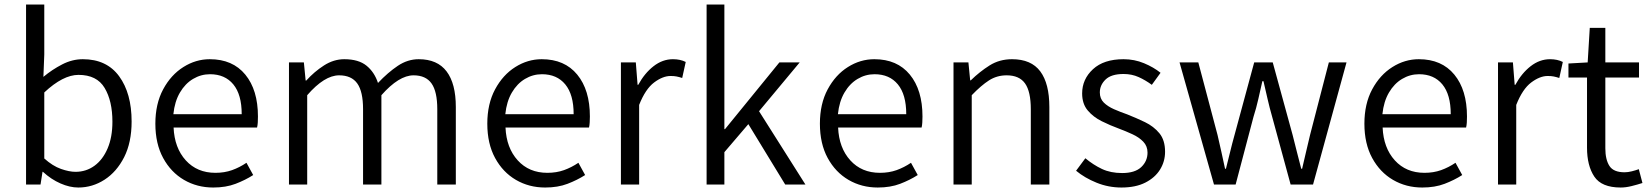

<svg xmlns="http://www.w3.org/2000/svg" viewBox="-20 -816 7297 849"><path d="M326.2 13.2Q288.6 13.2 247.3 -4.9Q206.1 -22.9 169.9 -56.2H168L159.2 0H95.2V-795.9H175.8V-575.2L171.9 -476.1Q210.4 -508.3 254.9 -531.2Q299.3 -554.2 346.2 -554.2Q451.7 -554.2 506.8 -478.8Q562 -403.3 562 -278.8Q562 -186.5 529.1 -121.3Q496.1 -56.2 442.4 -21.5Q388.7 13.2 326.2 13.2ZM314 -56.2Q360.8 -56.2 397.7 -83Q434.6 -109.9 455.8 -159.7Q477.1 -209.5 477.1 -277.8Q477.1 -369.6 442.6 -427.2Q408.2 -484.9 327.1 -484.9Q258.8 -484.9 175.8 -407.2V-115.2Q212.9 -82 249.5 -69.1Q286.1 -56.2 314 -56.2Z M922.9 13.2Q851.6 13.2 793.7 -20.5Q735.8 -54.2 701.4 -117.4Q667 -180.7 667 -269Q667 -356.9 701.4 -420.9Q735.8 -484.9 790.8 -519.5Q845.7 -554.2 907.7 -554.2Q1008.8 -554.2 1064.7 -486.1Q1120.6 -418 1120.6 -300.8Q1120.6 -287.6 1119.9 -274.7Q1119.1 -261.7 1116.7 -252H747.6Q751.5 -162.1 801.5 -106.9Q851.6 -51.8 932.6 -51.8Q972.7 -51.8 1006.1 -63.7Q1039.6 -75.7 1069.8 -96.2L1099.6 -42Q1064.5 -19.5 1021.7 -3.2Q979 13.2 922.9 13.2ZM746.6 -311H1048.8Q1048.8 -397.9 1011.7 -442.9Q974.6 -487.8 908.7 -487.8Q868.7 -487.8 833.7 -467Q798.8 -446.3 775.6 -406.7Q752.4 -367.2 746.6 -311Z M1257.8 0V-540H1323.7L1331.5 -460H1334.5Q1369.6 -499 1412.6 -526.6Q1455.6 -554.2 1502.4 -554.2Q1565.4 -554.2 1600.6 -525.6Q1635.7 -497.1 1651.4 -449.2Q1695.3 -495.6 1739 -524.9Q1782.7 -554.2 1831.5 -554.2Q1914.1 -554.2 1954.8 -500.2Q1995.6 -446.3 1995.6 -342.8V0H1913.6V-333Q1913.6 -411.1 1888.2 -447Q1862.8 -482.9 1808.6 -482.9Q1744.1 -482.9 1666.5 -395V0H1585.4V-333Q1585.4 -411.1 1559.8 -447Q1534.2 -482.9 1479.5 -482.9Q1414.6 -482.9 1338.4 -395V0Z M2390.6 13.2Q2319.3 13.2 2261.5 -20.5Q2203.6 -54.2 2169.2 -117.4Q2134.8 -180.7 2134.8 -269Q2134.8 -356.9 2169.2 -420.9Q2203.6 -484.9 2258.5 -519.5Q2313.5 -554.2 2375.5 -554.2Q2476.6 -554.2 2532.5 -486.1Q2588.4 -418 2588.4 -300.8Q2588.4 -287.6 2587.6 -274.7Q2586.9 -261.7 2584.5 -252H2215.3Q2219.2 -162.1 2269.3 -106.9Q2319.3 -51.8 2400.4 -51.8Q2440.4 -51.8 2473.9 -63.7Q2507.3 -75.7 2537.6 -96.2L2567.4 -42Q2532.2 -19.5 2489.5 -3.2Q2446.8 13.2 2390.6 13.2ZM2214.4 -311H2516.6Q2516.6 -397.9 2479.5 -442.9Q2442.4 -487.8 2376.5 -487.8Q2336.4 -487.8 2301.5 -467Q2266.6 -446.3 2243.4 -406.7Q2220.2 -367.2 2214.4 -311Z M2725.6 0V-540H2791.5L2799.3 -440.9H2802.2Q2830.1 -492.2 2869.9 -523.2Q2909.7 -554.2 2955.6 -554.2Q2988.3 -554.2 3012.2 -542L2996.6 -471.2Q2982.9 -475.6 2971.9 -477.8Q2960.9 -480 2945.3 -480Q2910.6 -480 2872.3 -451.2Q2834 -422.4 2806.2 -352.1V0Z M3104.5 0V-795.9H3183.1V-245.1H3186L3426.3 -540H3516.1L3336.4 -324.2L3541.5 0H3452.1L3289.1 -267.1L3183.1 -143.1V0Z M3861.3 13.2Q3790 13.2 3732.2 -20.5Q3674.3 -54.2 3639.9 -117.4Q3605.5 -180.7 3605.5 -269Q3605.5 -356.9 3639.9 -420.9Q3674.3 -484.9 3729.2 -519.5Q3784.2 -554.2 3846.2 -554.2Q3947.3 -554.2 4003.2 -486.1Q4059.1 -418 4059.1 -300.8Q4059.1 -287.6 4058.3 -274.7Q4057.6 -261.7 4055.2 -252H3686Q3689.9 -162.1 3740 -106.9Q3790 -51.8 3871.1 -51.8Q3911.1 -51.8 3944.6 -63.7Q3978 -75.7 4008.3 -96.2L4038.1 -42Q4002.9 -19.5 3960.2 -3.2Q3917.5 13.2 3861.3 13.2ZM3685.1 -311H3987.3Q3987.3 -397.9 3950.2 -442.9Q3913.1 -487.8 3847.2 -487.8Q3807.1 -487.8 3772.2 -467Q3737.3 -446.3 3714.1 -406.7Q3690.9 -367.2 3685.1 -311Z M4196.3 0V-540H4262.2L4270 -460.9H4272.9Q4312 -499 4355.7 -526.6Q4399.4 -554.2 4455.1 -554.2Q4540 -554.2 4580.1 -500.2Q4620.1 -446.3 4620.1 -342.8V0H4538.1V-333Q4538.1 -411.1 4512.7 -447Q4487.3 -482.9 4431.2 -482.9Q4388.2 -482.9 4353.5 -460.7Q4318.8 -438.5 4276.9 -395V0Z M4939 13.2Q4881.3 13.2 4828.9 -8.1Q4776.4 -29.3 4738.3 -61L4779.3 -116.2Q4814.5 -86.9 4852.8 -68.8Q4891.1 -50.8 4941.9 -50.8Q4998.5 -50.8 5026.4 -77.1Q5054.2 -103.5 5054.2 -141.1Q5054.2 -169.9 5035.4 -189.5Q5016.6 -209 4987.5 -222.4Q4958.5 -235.8 4928.2 -247.1Q4889.6 -261.2 4852.1 -279.8Q4814.5 -298.3 4789.8 -327.6Q4765.1 -356.9 4765.1 -402.8Q4765.1 -465.8 4813 -510Q4860.8 -554.2 4948.2 -554.2Q4996.1 -554.2 5038.8 -536.4Q5081.5 -518.6 5111.8 -494.1L5073.2 -440.9Q5045.4 -461.4 5015.1 -475.1Q4984.9 -488.8 4948.2 -488.8Q4894 -488.8 4868.7 -464.4Q4843.3 -439.9 4843.3 -407.2Q4843.3 -379.9 4860.8 -362.5Q4878.4 -345.2 4906.2 -333Q4934.1 -320.8 4964.8 -310.1Q5004.4 -294.4 5043 -275.9Q5081.5 -257.3 5106.7 -226.8Q5131.8 -196.3 5131.8 -145Q5131.8 -102.1 5109.6 -66.2Q5087.4 -30.3 5044.4 -8.5Q5001.5 13.2 4939 13.2Z M5348.1 0 5195.8 -540H5278.8L5363.8 -219.2Q5373 -180.7 5380.9 -144Q5388.7 -107.4 5397 -69.8H5400.9Q5410.6 -107.4 5419.4 -144Q5428.2 -180.7 5439 -219.2L5525.9 -540H5607.9L5695.8 -219.2Q5705.6 -180.7 5714.8 -144Q5724.1 -107.4 5733.9 -69.8H5737.8Q5747.1 -107.4 5755.1 -144Q5763.2 -180.7 5772.9 -219.2L5856 -540H5934.1L5786.1 0H5687L5605 -300.8Q5593.8 -339.8 5585.2 -377.7Q5576.7 -415.5 5566.9 -457H5562Q5552.7 -415.5 5543.9 -377Q5535.2 -338.4 5522.9 -299.8L5443.8 0Z M6269 13.2Q6197.8 13.2 6139.9 -20.5Q6082 -54.2 6047.6 -117.4Q6013.2 -180.7 6013.2 -269Q6013.2 -356.9 6047.6 -420.9Q6082 -484.9 6137 -519.5Q6191.9 -554.2 6253.9 -554.2Q6355 -554.2 6410.9 -486.1Q6466.8 -418 6466.8 -300.8Q6466.8 -287.6 6466.1 -274.7Q6465.3 -261.7 6462.9 -252H6093.8Q6097.7 -162.1 6147.7 -106.9Q6197.8 -51.8 6278.8 -51.8Q6318.8 -51.8 6352.3 -63.7Q6385.7 -75.7 6416 -96.2L6445.8 -42Q6410.6 -19.5 6367.9 -3.2Q6325.2 13.2 6269 13.2ZM6092.8 -311H6395Q6395 -397.9 6357.9 -442.9Q6320.8 -487.8 6254.9 -487.8Q6214.8 -487.8 6179.9 -467Q6145 -446.3 6121.8 -406.7Q6098.6 -367.2 6092.8 -311Z M6604 0V-540H6669.9L6677.7 -440.9H6680.7Q6708.5 -492.2 6748.3 -523.2Q6788.1 -554.2 6834 -554.2Q6866.7 -554.2 6890.6 -542L6875 -471.2Q6861.3 -475.6 6850.3 -477.8Q6839.4 -480 6823.7 -480Q6789.1 -480 6750.7 -451.2Q6712.4 -422.4 6684.6 -352.1V0Z M7146.5 13.2Q7062 13.2 7029.8 -35.2Q6997.6 -83.5 6997.6 -163.1V-473.1H6915.5V-535.2L7000.5 -540L7009.8 -692.9H7078.6V-540H7227.5V-473.1H7078.6V-160.2Q7078.6 -110.4 7096.7 -82.3Q7114.7 -54.2 7163.6 -54.2Q7178.7 -54.2 7196 -58.6Q7213.4 -63 7226.6 -67.9L7242.7 -6.8Q7220.2 0.5 7194.8 6.8Q7169.4 13.2 7146.5 13.2Z"/></svg>

Font: `nÑOS CN Normal
Style: Regular
Weight: 350
Designer: Ryoko NISHIZUKA ?XZm?[P (kana & ideographs); Paul D. Hunt (Latin, Greek & Cyrillic); Wenlong ZHANG _ e??? (bopomofo); Sa
Foundry: Adobe Systems Incorporated
Version: Version 1.004 June 21, 2023